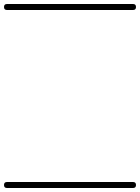

<svg xmlns="http://www.w3.org/2000/svg" viewBox="-35 -575 700 960"><path d="M0 -555Q158 -555 315.5 -555Q473 -555 630 -555Q645 -555 645 -540Q645 -525 630 -525Q473 -525 315.5 -525Q158 -525 0 -525Q-15 -525 -15 -540Q-15 -555 0 -555ZM0 335Q158 335 315.5 335Q473 335 630 335Q645 335 645 350Q645 365 630 365Q473 365 315.5 365Q158 365 0 365Q-15 365 -15 350Q-15 335 0 335Z"/></svg>

Font: FRB American Cursive Just Guidelines
Style: Italic
Weight: 400
Italic angle: -25°
Version: Version 2.0;Modular Font Editor K font №1